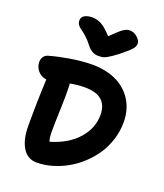

<svg xmlns="http://www.w3.org/2000/svg" viewBox="-177 -1077 1060 1242"><g transform="rotate(20 353.0 -456.0)"><path d="M500 -960.9Q527.8 -960.9 552 -939.9Q576.2 -918.9 576.2 -896Q576.2 -878.9 560.8 -859.9Q545.4 -840.8 487.8 -794.9Q457.5 -772.5 449 -766.6Q440.4 -760.7 422.9 -750.5Q405.3 -740.2 392.8 -738Q380.4 -735.8 362.8 -735.8Q337.9 -735.8 318.4 -747.8Q298.8 -759.8 279.8 -785.2Q260.7 -810.1 238.3 -829.8Q215.8 -849.6 202.1 -858.6Q188.5 -867.7 179.2 -880.6Q169.9 -893.6 169.9 -910.2Q169.9 -932.1 189.5 -944.6Q209 -957 244.1 -957Q277.3 -957 308.3 -939.7Q339.4 -922.4 379.9 -877Q436 -932.6 457.8 -946.8Q479.5 -960.9 500 -960.9ZM224.1 48.8Q160.6 48.8 126.7 -7.1Q92.8 -63 92.8 -155.8Q92.8 -342.3 100.1 -477.1Q61.5 -483.4 39.8 -509.8Q18.1 -536.1 18.1 -569.8Q18.1 -588.9 28.3 -604.7Q38.6 -620.6 59.1 -626Q117.7 -643.1 198.2 -656.5Q278.8 -669.9 349.1 -669.9Q408.7 -669.9 459.7 -656Q510.7 -642.1 548.3 -616.7Q585.9 -591.3 612.3 -556.2Q638.7 -521 651.9 -478.5Q665 -436 665 -388.2Q665 -326.7 646.5 -268.1Q627.9 -209.5 596.2 -162.1Q564.5 -114.7 521.2 -75Q478 -35.2 429.2 -8.1Q380.4 19 327.6 33.9Q274.9 48.8 224.1 48.8ZM248 -174.8Q248 -132.8 256.8 -106Q376.5 -141.1 442.1 -215.6Q507.8 -290 507.8 -380.9Q507.8 -515.1 353 -515.1Q297.9 -515.1 251 -504.9Q251.5 -502.9 252 -499Q252.4 -495.1 252.9 -493.2Q255.4 -440.9 251.7 -327.9Q248 -214.8 248 -174.8Z"/></g></svg>

Font: Shantell Sans Bouncy
Style: Bold
Weight: 700
Designer: Stephen Nixon, Anya Danilova, Shantell Martin
Foundry: Arrow Type
Version: Version 1.006;[9816181b4]